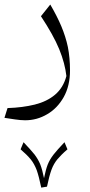

<svg xmlns="http://www.w3.org/2000/svg" viewBox="-20 -279 405 862"><path d="M191 559C197.6 527.1 204.3 501.9 211 483.3C217.6 465.2 226.7 449.5 237.6 436.2C248.6 423.3 263.3 408.1 282.9 391.4L269.5 359.5C248.1 381.9 231.9 400.5 220.5 414.8C209 429.5 200.5 444.3 194.3 459.5C188.1 475.2 182.9 495.7 177.6 521C172.4 495.7 167.1 475.2 161 459.5C154.8 444.3 146.2 429.5 135.2 414.8C123.8 400.5 107.1 381.9 85.7 359.5L72.4 391.4C91.9 408.1 107.1 423.3 118.1 436.7C129 450 137.6 466.2 144.8 484.8C151.4 503.3 158.1 529.5 165.2 563.3ZM294.3 37.1C294.3 -1 291 -35.7 284.8 -67.6C278.1 -99.5 268.1 -130.5 255.2 -161.4C242.4 -191.9 225.7 -224.3 205.7 -258.6L163.8 -206.2C200.5 -150.5 228.1 -101.4 245.7 -58.6C263.3 -15.7 273.8 24.8 278.1 62.4C268.6 98.1 251.4 125.7 227.1 146.2C202.9 166.7 172.4 181.4 136.2 190.5C99.5 199.5 59 204.8 13.8 206.2L0 250C14.8 252.4 30.5 254.8 47.1 257.1C63.8 259.5 79 261 92.9 261C128.6 261 161.4 251.9 191.9 233.8C222.4 216.2 247.1 190.5 266.2 156.7C284.8 123.3 294.3 83.3 294.3 37.1Z"/></svg>

Font: Pinar Light
Style: Regular
Weight: 300
Designer: Amin Abedi
Version: Version 2.00;September 9, 2021;FontCreator 13.0.0.2683 64-bi